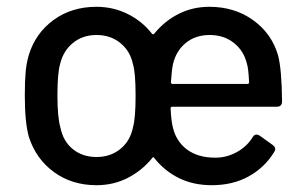

<svg xmlns="http://www.w3.org/2000/svg" viewBox="-20 -537 903 565"><path d="M724 -134Q728 -141 735 -141Q739 -141 744 -138L783 -110Q790 -104 790 -99Q790 -95 787 -90Q759 -44 712 -18Q665 8 603 8Q549 8 506.5 -13Q464 -34 434 -72Q431 -77 428 -72Q398 -35 356 -13.5Q314 8 264 8Q192 8 139 -30.5Q86 -69 65 -134Q53 -176 53 -256Q53 -298 55.5 -325.5Q58 -353 65 -376Q85 -440 138 -478.5Q191 -517 264 -517Q313 -517 355.5 -496Q398 -475 427 -438Q431 -434 434 -438Q464 -475 505.5 -496Q547 -517 596 -517Q670 -517 724.5 -478Q779 -439 798 -375Q809 -335 810 -239Q810 -223 795 -223H487Q482 -223 482 -218Q484 -179 489 -161Q499 -120 531 -96.5Q563 -73 614 -73Q647 -73 677 -89.5Q707 -106 724 -134ZM379 -256Q379 -324 371 -349Q363 -387 334 -410.5Q305 -434 264 -434Q223 -434 194.5 -410.5Q166 -387 157 -349Q149 -322 149 -256Q149 -191 158 -161Q166 -121 194.5 -98Q223 -75 264 -75Q305 -75 334 -98.5Q363 -122 371 -161Q379 -188 379 -256ZM489 -348Q485 -329 483 -295Q483 -290 488 -290H708Q713 -290 713 -295Q711 -336 707 -348Q698 -387 668.5 -410.5Q639 -434 597 -434Q555 -434 526.5 -410.5Q498 -387 489 -348Z"/></svg>

Font: Barlow_Medium_SS
Style: Regular
Weight: 500
Designer: Jeremy Tribby
Foundry: Jeremy Tribby
Version: Version 1.101 August 23, 2024